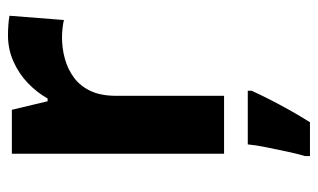

<svg xmlns="http://www.w3.org/2000/svg" viewBox="-182 -414 817 494"><g transform="rotate(-90 227.0 -167.5)"><path d="M383 -556Q394 -556 409 -555Q424 -554 433 -552L422 -412Q415 -414 401.5 -415.5Q388 -417 378 -417Q349 -417 322 -409.5Q295 -402 273.5 -386Q252 -370 239.5 -343.5Q227 -317 227 -278V0H78V-546H191L213 -454H220Q236 -482 260 -505Q284 -528 315.5 -542Q347 -556 383 -556ZM240 71Q230 93 217.5 117.5Q205 142 190.5 168Q176 194 159 221H72V208Q78 188 83.5 162Q89 136 94.5 109Q100 82 102 61H240Z"/></g></svg>

Font: Noto Sans Gurmukhi
Style: Regular
Weight: 400
Designer: Jelle Bosma - Monotype Design Team
Foundry: Monotype Imaging Inc.
Version: Version 2.003